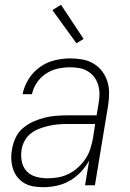

<svg xmlns="http://www.w3.org/2000/svg" viewBox="-20 -771 540 799"><path d="M160 8Q139 8 118.5 4.5Q98 1 81 -9Q64 -19 52 -34.5Q40 -50 34 -69Q28 -88 27 -108.5Q26 -129 30 -150Q34 -174 44.5 -197Q55 -220 74.5 -237Q94 -254 117.5 -264.5Q141 -275 164.5 -281Q188 -287 212 -289Q236 -291 260 -291H382L390 -339Q394 -359 394 -378.5Q394 -398 389 -416Q384 -434 373 -449Q362 -464 346 -474Q330 -484 311 -487.5Q292 -491 272 -491Q247 -491 221 -485.5Q195 -480 172 -465Q149 -450 133.5 -427Q118 -404 113 -379H74Q80 -411 98.5 -441Q117 -471 145.5 -491.5Q174 -512 207 -520Q240 -528 272 -528Q298 -528 323 -523.5Q348 -519 369 -506.5Q390 -494 404.5 -475Q419 -456 426.5 -433Q434 -410 434 -384.5Q434 -359 430 -333L375 0H334L351 -103Q337 -77 316 -55Q295 -33 269.5 -18.5Q244 -4 215.5 2Q187 8 160 8ZM178 -29Q200 -29 222.5 -33Q245 -37 266 -47.5Q287 -58 305 -74.5Q323 -91 336 -110.5Q349 -130 356 -152Q363 -174 367 -196L376 -255H260Q241 -255 222 -253.5Q203 -252 183.5 -247.5Q164 -243 145 -236Q126 -229 109.5 -216.5Q93 -204 83 -186Q73 -168 70 -149Q66 -124 70.5 -100Q75 -76 90.5 -59Q106 -42 129.5 -35.5Q153 -29 178 -29ZM298 -591 198 -729 234 -751 328 -609Z"/></svg>

Font: Iosevka SS04 XLt Obl
Style: Regular
Weight: 200
Italic angle: -9°
Monospace: yes
Designer: Belleve Invis
Foundry: Belleve Invis
Version: Version 19.0.0; ttfautohint (v1.8.4)